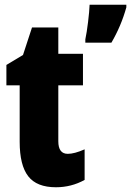

<svg xmlns="http://www.w3.org/2000/svg" viewBox="-20 -780 553 810"><path d="M337 -150V-21Q281 10 216 10Q135 10 99 -36.5Q63 -83 63 -182V-420H7V-506L77 -548L115 -664H226V-553H330V-420H226V-184Q226 -131 266 -131Q294 -131 337 -150ZM513 -749Q491 -670 450 -600H340V-614Q346 -642 351.5 -687Q357 -732 358 -760H513Z"/></svg>

Font: Noto Sans UI CondBlack
Style: Regular
Weight: 900
Width: 3
Designer: Monotype Design Team
Foundry: Monotype Imaging Inc.
Version: Version 1.001